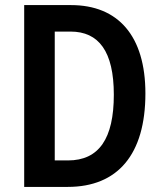

<svg xmlns="http://www.w3.org/2000/svg" viewBox="-20 -734 641 754"><path d="M551 -367C551 -593 444 -714 259 -714H75V0H246C442 0 551 -127 551 -367ZM427 -362C427 -190 369 -104 247 -104H195V-610H257C368 -610 427 -532 427 -362Z"/></svg>

Font: Noto Sans Thai Cond SemBd
Style: Regular
Weight: 600
Width: 3
Designer: Monotype Design Team
Foundry: Monotype Imaging Inc.
Version: Version 2.002